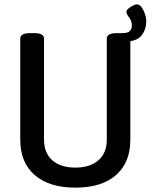

<svg xmlns="http://www.w3.org/2000/svg" viewBox="-20 -854 691 881"><path d="M326 7Q206 7 139.5 -50.5Q73 -108 73 -212V-677Q73 -689 84 -695.5Q95 -702 120 -702H136Q161 -702 171.5 -695.5Q182 -689 182 -677V-213Q182 -152 220 -118.5Q258 -85 326 -85Q393 -85 431.5 -118.5Q470 -152 470 -213V-677Q470 -702 516 -702H532Q557 -702 567.5 -695.5Q578 -689 578 -677V-212Q578 -108 512 -50.5Q446 7 326 7ZM516 -662V-702H541Q568 -702 576.5 -712.5Q585 -723 585 -736Q585 -758 572.5 -774Q560 -790 560 -799Q560 -807 569.5 -815Q579 -823 590.5 -828.5Q602 -834 608 -834Q620 -834 629.5 -821Q639 -808 645 -790.5Q651 -773 651 -758Q651 -716 627.5 -689Q604 -662 541 -662Z"/></svg>

Font: Asap Semi Condensed Medium
Style: Regular
Weight: 500
Width: 4
Designer: Pablo Cosgaya
Foundry: Omnibus-Type
Version: Version 3.001; ttfautohint (v1.8.4.7-5d5b)